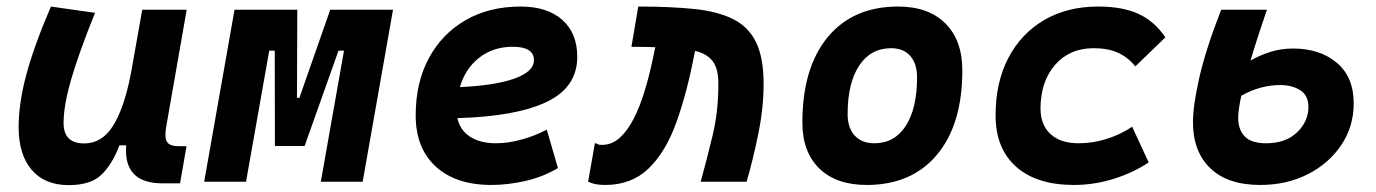

<svg xmlns="http://www.w3.org/2000/svg" viewBox="-20 -547 4142 578"><path d="M187 10.3Q114.7 10.3 75.4 -35.6Q36.1 -81.5 36.1 -164.6Q36.1 -235.8 59.1 -321.8Q82 -407.7 133.3 -527.3L266.1 -508.3Q216.8 -386.2 194.1 -307.6Q171.4 -229 171.4 -176.8Q171.4 -115.2 233.4 -115.2Q287.6 -115.2 321 -169.4Q354.5 -223.6 374 -325.7V-325.2L408.2 -517.6H542L480.5 -166.5Q474.6 -132.3 482.9 -119.6Q491.2 -106.9 518.1 -106.9H541.5L522 4.9H468.8Q351.1 4.9 359.9 -109.4H339.4Q318.4 -53.2 285.9 -21.5Q253.4 10.3 187 10.3Z M594.7 0 686 -517.6H875L874 -252.4H881.3L974.1 -517.6H1163.1L1071.8 0H945.8L1015.6 -394.5H999L897 -107.4H807.6L807.1 -394.5H790.5L720.7 0Z M1473.6 -115.7Q1508.8 -115.7 1548.8 -126.5Q1588.9 -137.2 1626 -156.7L1659.7 -41Q1613.3 -13.7 1560.5 -2Q1507.8 9.8 1459.5 9.8Q1352.1 9.8 1291.7 -45.7Q1231.4 -101.1 1231.4 -199.7Q1231.4 -298.3 1271 -371.8Q1310.5 -445.3 1381.6 -486.3Q1452.6 -527.3 1547.4 -527.3Q1627.4 -527.3 1672.6 -487.3Q1717.8 -447.3 1717.8 -376Q1717.8 -284.2 1625.7 -240.2Q1533.7 -196.3 1356.9 -191.4Q1364.7 -155.3 1395 -135.5Q1425.3 -115.7 1473.6 -115.7ZM1364.3 -284.7Q1470.2 -289.6 1528.8 -310.5Q1587.4 -331.5 1587.4 -365.7Q1587.4 -406.2 1523.9 -406.2Q1464.8 -406.2 1422.9 -373.5Q1380.9 -340.8 1364.3 -284.7Z M2089.4 0Q2108.9 -70.8 2125.7 -141.1Q2142.6 -211.4 2142.6 -295.4Q2142.6 -340.3 2125.5 -362.8Q2108.4 -385.3 2072.3 -394L2070.3 -383.8Q2047.9 -266.6 2015.9 -178Q1983.9 -89.4 1932.6 -39.8Q1881.3 9.8 1801.8 9.8Q1786.6 9.8 1774.2 7.6Q1761.7 5.4 1750.5 0L1771 -116.2Q1777.8 -114.3 1780.5 -112.5Q1783.2 -110.8 1791.5 -110.8Q1821.8 -110.8 1845.5 -132.1Q1869.1 -153.3 1887.5 -189.2Q1905.8 -225.1 1919.4 -269.3Q1933.1 -313.5 1942.9 -358.9L1952.6 -404.8Q1943.4 -405.3 1933.1 -405.5Q1922.9 -405.8 1912.1 -405.8Q1904.8 -405.8 1897 -406Q1889.2 -406.2 1880.9 -406.2L1901.4 -527.3Q1998 -527.3 2069.3 -520Q2140.6 -512.7 2187 -489.5Q2233.4 -466.3 2256.1 -419.7Q2278.8 -373 2278.8 -293.9Q2278.8 -222.7 2262.7 -143.6Q2246.6 -64.5 2227.5 0Z M2588.9 9.8Q2497.6 9.8 2446.5 -39.8Q2395.5 -89.4 2395.5 -177.7Q2395.5 -342.8 2471.7 -435.1Q2547.9 -527.3 2683.6 -527.3Q2774.9 -527.3 2825.9 -476.6Q2877 -425.8 2877 -335Q2877 -172.4 2800.8 -81.3Q2724.6 9.8 2588.9 9.8ZM2612.3 -115.7Q2672.9 -115.7 2706.8 -168.2Q2740.7 -220.7 2740.7 -314Q2740.7 -355.5 2720.2 -378.7Q2699.7 -401.9 2662.6 -401.9Q2601.1 -401.9 2566.4 -349.4Q2531.7 -296.9 2531.7 -203.6Q2531.7 -162.1 2553 -138.9Q2574.2 -115.7 2612.3 -115.7Z M3227.1 -115.7Q3271 -115.7 3313.2 -129.4Q3355.5 -143.1 3388.2 -165.5L3438 -58.1Q3392.1 -27.3 3333.3 -8.8Q3274.4 9.8 3212.9 9.8Q3100.6 9.8 3038.8 -45.2Q2977.1 -100.1 2977.1 -199.7Q2977.1 -298.8 3015.4 -372.3Q3053.7 -445.8 3123.3 -486.6Q3192.9 -527.3 3286.1 -527.3Q3358.9 -527.3 3407 -505.4Q3455.1 -483.4 3488.3 -434.6L3397.9 -347.2Q3374 -376 3344.2 -388.9Q3314.5 -401.9 3272.5 -401.9Q3200.2 -401.9 3156.5 -352.1Q3112.8 -302.2 3112.3 -220.2Q3112.8 -170.4 3142.8 -143.1Q3172.9 -115.7 3227.1 -115.7Z M3773.9 9.8Q3675.8 9.8 3623.5 -40.5Q3571.3 -90.8 3571.3 -179.2Q3571.3 -229 3590.6 -314Q3609.9 -398.9 3656.2 -517.6H3793.9Q3763.7 -429.7 3744.6 -364.7Q3772.9 -380.9 3804.7 -390.9Q3836.4 -400.9 3873 -400.9Q3953.1 -400.9 4004.2 -358.2Q4055.2 -315.4 4055.2 -235.8Q4055.2 -166 4017.8 -110.4Q3980.5 -54.7 3917 -22.5Q3853.5 9.8 3773.9 9.8ZM3716.8 -258.8Q3707.5 -216.3 3707.5 -191.9Q3707.5 -156.7 3727.3 -136.2Q3747.1 -115.7 3791.5 -115.7Q3850.6 -115.7 3884.8 -148.7Q3918.9 -181.6 3918.9 -224.6Q3918.9 -259.8 3894.3 -275.4Q3869.6 -291 3833.5 -291Q3805.2 -291 3775.6 -283.2Q3746.1 -275.4 3716.8 -258.8Z"/></svg>

Font: Cascadia Code PL
Style: Bold Italic
Weight: 700
Italic angle: -10°
Monospace: yes
Designer: Aaron Bell
Foundry: Saja Typeworks
Version: Version 2404.023; ttfautohint (v1.8.4)